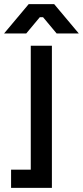

<svg xmlns="http://www.w3.org/2000/svg" viewBox="-72 -716 404 936"><path d="M-18 200H181V-493H78V111H-18ZM-52 -553H56L122 -632H138L204 -553H312L192 -696H68Z"/></svg>

Font: Meta Space Medium
Style: Regular
Weight: 500
Designer: Meta Pool / Florian Karsten
Foundry: Meta Pool / Florian Karsten
Version: Version 2.000;Glyphs 3.1.1 (3137)